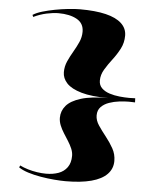

<svg xmlns="http://www.w3.org/2000/svg" viewBox="-62 -871 904 1065"><g transform="rotate(5 390.0 -338.5)"><path d="M340 -817Q426 -817 484 -803Q542 -789 572 -761Q602 -733 602 -693Q602 -653 584.5 -619.5Q567 -586 543.5 -555.5Q520 -525 502 -495Q484 -465 484 -433Q484 -407 501 -390.5Q518 -374 544.5 -365.5Q571 -357 600.5 -354Q630 -351 655 -351L688 -352L689 -329L655 -330Q631 -330 601.5 -326.5Q572 -323 545 -313.5Q518 -304 500.5 -286Q483 -268 483 -239Q483 -211 501.5 -183.5Q520 -156 543.5 -126.5Q567 -97 585 -65Q603 -33 603 5Q603 48 573.5 78.5Q544 109 486 124.5Q428 140 343 140Q316 140 279.5 137Q243 134 204.5 127.5Q166 121 133 110.5Q100 100 80 86L85 75Q105 85 130 92.5Q155 100 181.5 104Q208 108 231 108Q270 108 300.5 97Q331 86 349 61Q367 36 367 -3Q367 -23 358.5 -43Q350 -63 337 -83.5Q324 -104 311 -124.5Q298 -145 289.5 -166Q281 -187 281 -208Q281 -246 306 -275.5Q331 -305 387.5 -322.5Q444 -340 540 -340Q446 -340 389 -356.5Q332 -373 306.5 -400.5Q281 -428 281 -462Q281 -494 294 -523Q307 -552 323.5 -580Q340 -608 352.5 -636Q365 -664 365 -694Q365 -741 325.5 -763Q286 -785 223 -785Q194 -785 157 -777Q120 -769 85 -752L80 -763Q100 -776 132 -785.5Q164 -795 201 -802Q238 -809 274.5 -813Q311 -817 340 -817Z"/></g></svg>

Font: Kalnia Expanded
Style: Regular
Weight: 400
Width: 7
Designer: Frida Medrano
Foundry: Frida Medrano
Version: Version 1.105